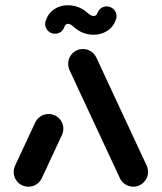

<svg xmlns="http://www.w3.org/2000/svg" viewBox="-20 -703 609 723"><path d="M87 0Q71.9 0 59.1 -7.4Q46.3 -14.8 38.9 -27.6Q31.5 -40.4 31.5 -55.6Q31.5 -68.5 37.4 -80.4L113 -242.6Q120 -256.7 133.3 -265.2Q146.7 -273.7 163 -273.7Q178.1 -273.7 190.9 -266.3Q203.7 -258.9 211.1 -246.1Q218.5 -233.3 218.5 -218.1Q218.5 -205.2 212.6 -193.3L137 -31.1Q130 -17 116.7 -8.5Q103.3 0 87 0ZM537.4 -55.6Q537.4 -40.7 530 -28Q522.6 -15.2 509.8 -7.6Q497 0 481.9 0Q465.9 0 452.4 -8.5Q438.9 -17 431.9 -31.1L242.2 -438.1Q236.7 -450.4 236.7 -463Q236.7 -477.8 244.1 -490.6Q251.5 -503.3 264.3 -510.9Q277 -518.5 292.2 -518.5Q308.1 -518.5 321.7 -510Q335.2 -501.5 342.2 -487.4L531.9 -80.4Q537.4 -68.1 537.4 -55.6ZM381.9 -678.9Q397 -678.9 408 -668Q418.9 -657 418.9 -641.9Q418.9 -635.2 416.7 -629.6Q407 -601.5 384.1 -586.9Q361.1 -572.2 332.2 -572.2Q312.2 -572.2 293.1 -579.4Q274.1 -586.7 259.3 -600.4Q245.6 -613.3 235.9 -613.3Q226.3 -613.3 221.9 -600.7Q218.1 -589.6 208.7 -582.8Q199.3 -575.9 187 -575.9Q171.9 -575.9 160.9 -586.9Q150 -597.8 150 -613Q150 -619.6 152.2 -625.2Q162.2 -654.1 184.8 -668.7Q207.4 -683.3 235.6 -683.3Q255.9 -683.3 275.4 -675.9Q294.8 -668.5 309.6 -654.4Q322.6 -642.6 333 -642.6Q342.6 -642.6 347 -654.1Q350.7 -665.2 360.2 -672Q369.6 -678.9 381.9 -678.9Z"/></svg>

Font: 26F Galaxy Hebrew Black
Style: Regular
Weight: 900
Designer: C₂₉H₂₅N₃O₅
Version: Version 1.000